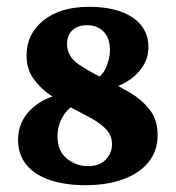

<svg xmlns="http://www.w3.org/2000/svg" viewBox="-20 -534 516 564"><path d="M33 -123Q33 -178 74.5 -216Q116 -254 181 -260L221 -238Q187 -225 168 -197Q149 -169 149 -134Q149 -90 176.5 -68Q204 -46 238 -46Q273 -46 291 -65.5Q309 -85 309 -110Q309 -136 292.5 -153.5Q276 -171 249 -186Q222 -201 189 -218Q160 -233 129.5 -253.5Q99 -274 78.5 -302.5Q58 -331 58 -371Q58 -434 107.5 -474Q157 -514 242 -514Q322 -514 369 -483Q416 -452 416 -395Q416 -363 397.5 -336Q379 -309 348 -291.5Q317 -274 279 -269L241 -289Q279 -306 291 -334.5Q303 -363 303 -385Q303 -423 284 -441.5Q265 -460 236 -460Q209 -460 193 -445.5Q177 -431 177 -405Q177 -368 211 -345Q245 -322 293 -299Q328 -282 362.5 -261.5Q397 -241 420 -211.5Q443 -182 443 -137Q443 -91 416.5 -58Q390 -25 342 -7.5Q294 10 231 10Q172 10 127 -5Q82 -20 57.5 -50Q33 -80 33 -123Z"/></svg>

Font: Yrsa
Style: Bold
Weight: 700
Version: Version 2.004